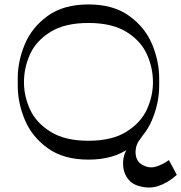

<svg xmlns="http://www.w3.org/2000/svg" viewBox="-20 -720 818 866"><path d="M659 -182Q658 -166 647.1 -145.9Q636.2 -125.9 613.6 -94.4L608 -87Q595.9 -70.5 592.6 -48.6Q589.2 -26.6 595.5 -7.8Q601.8 11 617.4 20.5Q650.8 41.8 683.3 31.6Q715.9 21.5 741.9 2L777.5 68.9Q736.8 105 693.7 119.2Q650.6 133.5 600.9 117.2Q568.9 107 550.9 77.6Q533 48.2 535.2 9.8Q537.4 -28.6 561.6 -63.6Q573.2 -78.8 588.4 -101.8Q593.2 -108.8 597.9 -115.5Q602.6 -122.2 607 -129Q622 -151 625 -167ZM698 -334Q698 -256 666 -179.5Q634 -103 562.5 -51.5Q491 0 379 0Q267 0 195.5 -51.5Q124 -103 92 -179.5Q60 -256 60 -334V-366Q60 -444 92 -520.5Q124 -597 195.5 -648.5Q267 -700 379 -700Q491 -700 562.5 -648.5Q634 -597 666 -520.5Q698 -444 698 -366ZM379 -85.1Q484.8 -85.1 549.9 -125.7Q615.1 -166.2 642.5 -226.3Q669.9 -286.4 669.9 -349Q669.9 -414.8 642.5 -475.4Q615.1 -536 550.2 -576.2Q485.4 -616.4 379 -616.4Q272.6 -616.4 207.8 -576.2Q142.9 -536 115.5 -475.4Q88.1 -414.8 88.1 -349Q88.1 -286.4 115.5 -226.3Q142.9 -166.2 208.1 -125.7Q273.2 -85.1 379 -85.1Z"/></svg>

Font: Space Cowgirl
Style: Regular
Weight: 400
Designer: Valery Marier
Foundry: Valery Marier
Version: Version 1.000